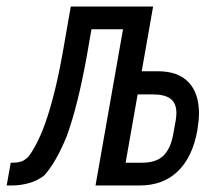

<svg xmlns="http://www.w3.org/2000/svg" viewBox="-48 -570 668 590"><path d="M-15 -70H-8.5Q19 -70 31.5 -82Q40.5 -86 59 -119.2Q77.5 -152.5 91.5 -193Q121 -276 144.5 -407L169.5 -550H422.5L387.5 -351H438Q499 -351 531.2 -317.5Q563.5 -284 563.5 -221.5Q563.5 -201 558.5 -170Q544 -88 498.8 -44Q453.5 0 381 0H245.5L330 -480H233L219 -399Q191.5 -246.5 157.5 -152.5Q124.5 -71.5 88.5 -31.5Q68.5 -15 41.5 -7.5Q14.5 0 -11 0H-27.5ZM484 -156 492 -200Q494 -211.5 494 -223Q494 -253 476 -266.5Q458 -280 420.5 -280H375L338 -70H388.5Q431.5 -70 453.8 -91.2Q476 -112.5 484 -156Z"/></svg>

Font: JuliaMono
Style: Italic
Weight: 400
Italic angle: -9°
Monospace: yes
Designer: cormullion
Foundry: corm
Version: Version 0.057; ttfautohint (v1.8.4)